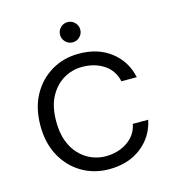

<svg xmlns="http://www.w3.org/2000/svg" viewBox="-102 -747 767 845"><g transform="rotate(-15 281.5 -324.5)"><path d="M293 12Q224 12 168.5 -21Q113 -54 81 -113Q49 -172 49 -250Q49 -331 81 -389.5Q113 -448 168.5 -481Q224 -514 293 -514Q381 -514 439.5 -468.5Q498 -423 514 -348H444Q433 -399 391.5 -426.5Q350 -454 293 -454Q247 -454 208 -431Q169 -408 145 -363.5Q121 -319 121 -251Q121 -200 135 -162Q149 -124 173.5 -98.5Q198 -73 228.5 -60Q259 -47 293 -47Q330 -47 361.5 -59.5Q393 -72 415 -95.5Q437 -119 444 -154H514Q499 -80 440 -34Q381 12 293 12ZM282 -569Q263 -569 249.5 -582.5Q236 -596 236 -615Q236 -634 249.5 -647.5Q263 -661 282 -661Q301 -661 314.5 -647.5Q328 -634 328 -615Q328 -596 314.5 -582.5Q301 -569 282 -569Z"/></g></svg>

Font: DM Sans 16pt Light
Style: Regular
Weight: 300
Version: Version 4.004;gftools[0.9.30]